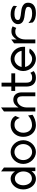

<svg xmlns="http://www.w3.org/2000/svg" viewBox="1430 -2111 692 3592"><g transform="rotate(-90 1776.0 -315.0)"><path d="M28 -226C28 -107 105 11 226 11C293 11 339 -27 371 -72V0H438V-587L365 -641V-381C334 -426 292 -462 226 -462C132 -462 28 -368 28 -226ZM106 -226C106 -304 151 -383 230 -383C314 -383 365 -304 365 -226C365 -133 315 -64 230 -64C154 -64 106 -141 106 -226Z M505 -226C505 -95 610 11 728 11C846 11 949 -95 949 -226C949 -357 846 -462 728 -462C610 -462 505 -357 505 -226ZM577 -226C577 -318 645 -391 728 -391C811 -391 877 -318 877 -226C877 -134 811 -60 728 -60C645 -60 577 -134 577 -226Z M1012 -226C1012 -192 1017 -160 1028 -131C1059 -48 1129 11 1231 11C1304 11 1376 -17 1425 -52L1411 -136L1387 -116C1346 -84 1292 -62 1231 -62C1210 -62 1191 -66 1173 -74C1123 -96 1089 -149 1089 -226C1089 -249 1093 -271 1100 -291C1121 -347 1165 -390 1235 -390C1302 -390 1342 -366 1365 -289L1403 -374C1361 -450 1288 -462 1231 -462C1199 -462 1171 -456 1145 -444C1071 -411 1012 -338 1012 -226Z M1487 0H1561V-156C1561 -212 1578 -257 1602 -288C1624 -316 1658 -340 1701 -340C1751 -340 1771 -300 1771 -245V0H1844V-253C1844 -348 1794 -412 1706 -412C1636 -412 1593 -366 1561 -314V-641L1487 -587Z M1871 -377H1953V-160C1955 -50 2015 11 2115 11C2183 11 2209 -7 2242 -30L2210 -93C2181 -72 2174 -60 2115 -60C2054 -60 2026 -98 2026 -166V-377H2200V-449H2026V-632H1953V-449H1871Z M2243 -226C2243 -95 2352 11 2471 11C2548 11 2621 -35 2663 -104C2663 -104 2601 -129 2566 -99C2540 -75 2508 -60 2471 -60C2399 -60 2335 -116 2319 -192H2697V-226C2697 -357 2590 -462 2471 -462C2352 -462 2243 -357 2243 -226ZM2319 -257C2334 -334 2398 -391 2471 -391C2544 -391 2607 -334 2621 -257Z M2761 0H2834V-191C2834 -247 2852 -292 2876 -323C2898 -351 2930 -375 2975 -375C3020 -375 3031 -368 3049 -356L3079 -425C3051 -438 3041 -447 2983 -447C2910 -447 2866 -401 2834 -349V-451L2761 -397Z M3120 -327C3120 -245 3183 -218 3247 -206C3296 -196 3359 -196 3402 -180C3424 -173 3444 -162 3444 -135C3444 -80 3389 -60 3324 -60C3244 -60 3200 -75 3140 -130L3152 -48C3201 0 3263 11 3329 11C3470 11 3521 -57 3521 -135C3521 -199 3484 -229 3438 -247C3378 -271 3290 -264 3232 -286C3213 -293 3197 -302 3197 -327C3197 -375 3250 -391 3308 -391C3381 -391 3423 -377 3458 -343L3464 -405C3431 -447 3363 -462 3303 -462C3196 -462 3120 -399 3120 -327Z"/></g></svg>

Font: Charger Pro
Style: Nar
Weight: 400
Designer: Jasper
Foundry: Cannot Into Space Fonts
Version: Version 1.09